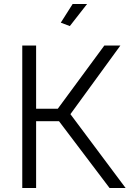

<svg xmlns="http://www.w3.org/2000/svg" viewBox="-20 -937 646 957"><path d="M328 -807 283 -824 342 -917H414ZM160 -395H268L500 -710H580L331 -368L606 0H526L274 -333H160V0H91V-710H160Z"/></svg>

Font: Boldmen
Style: Regular
Weight: 400
Designer: Matt McInerney, Pablo Impallari, Rodrigo Fuenzalida
Foundry: LIVING CONCEPT
Version: Version 1.000